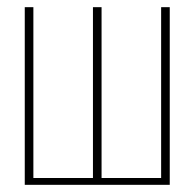

<svg xmlns="http://www.w3.org/2000/svg" viewBox="-20 -515 543 535"><path d="M49 0V-495H73V-19H239V-495H263V-19H429V-495H453V0Z"/></svg>

Font: Alumni Sans SC Thin
Style: Regular
Weight: 100
Designer: Robert E. Leuschke
Foundry: Robert E. Leuschke
Version: Version 1.018